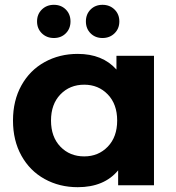

<svg xmlns="http://www.w3.org/2000/svg" viewBox="-20 -770 732 798"><path d="M620 -538V0H471V-62Q413 8 303 8Q227 8 165.5 -26Q104 -60 69 -123Q34 -186 34 -269Q34 -352 69 -415Q104 -478 165.5 -512Q227 -546 303 -546Q406 -546 464 -481V-538ZM467 -269Q467 -337 428 -377.5Q389 -418 330 -418Q270 -418 231 -377.5Q192 -337 192 -269Q192 -201 231 -160.5Q270 -120 330 -120Q389 -120 428 -160.5Q467 -201 467 -269ZM134 -681Q134 -711 154 -730.5Q174 -750 204 -750Q234 -750 253.5 -730.5Q273 -711 273 -681Q273 -651 253.5 -631.5Q234 -612 204 -612Q174 -612 154 -631.5Q134 -651 134 -681ZM337 -681Q337 -711 356.5 -730.5Q376 -750 406 -750Q436 -750 456 -730.5Q476 -711 476 -681Q476 -651 456 -631.5Q436 -612 406 -612Q376 -612 356.5 -631.5Q337 -651 337 -681Z"/></svg>

Font: Idrija
Style: Bold
Weight: 700
Designer: Julieta Ulanovsky
Foundry: Julieta Ulanovsky
Version: Version 7.200